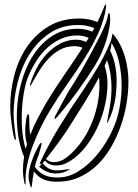

<svg xmlns="http://www.w3.org/2000/svg" viewBox="-20 -815 620 861"><path d="M95 3Q94 6 94.5 10Q95 14 93 11Q88 11 90 6Q83 -23 83 -52.5Q83 -82 88 -112Q67 -161 59.5 -222.5Q52 -284 58 -347.5Q64 -411 84 -472Q104 -533 138 -580.5Q172 -628 219.5 -657Q267 -686 329 -686Q363 -686 394 -673L403 -689Q370 -703 332 -703Q256 -703 201 -665Q146 -627 110.5 -569Q75 -511 58 -441Q41 -371 41 -307Q41 -277 45 -246.5Q49 -216 51 -196Q52 -188 49.5 -187.5Q47 -187 44 -195Q40 -208 37 -225.5Q34 -243 31.5 -262.5Q29 -282 27.5 -301.5Q26 -321 26 -338Q26 -408 44.5 -478.5Q63 -549 101 -605Q139 -661 197.5 -696.5Q256 -732 336 -732Q379 -732 417 -716Q435 -753 449 -789Q450 -791 451 -793.5Q452 -796 454 -795Q456 -795 455 -791.5Q454 -788 456 -786Q448 -726 421.5 -668Q395 -610 359 -553Q323 -496 282.5 -439Q242 -382 206 -323Q184 -287 163.5 -245.5Q143 -204 127 -161.5Q111 -119 102 -77Q93 -35 95 3ZM281 -49Q258 -37 232 -37Q209 -37 189.5 -45.5Q170 -54 155 -68Q161 -72 167 -80Q160 -80 159 -81Q155 -82 157 -82Q159 -82 160 -87Q200 -172 249 -251.5Q298 -331 352 -409Q386 -459 417.5 -511.5Q449 -564 476 -629Q476 -634 478 -634Q480 -642 481.5 -649.5Q483 -657 485 -665Q504 -643 517.5 -617Q531 -591 539.5 -562.5Q548 -534 552 -505Q556 -476 556 -449Q556 -403 547.5 -351.5Q539 -300 521.5 -250Q504 -200 478 -155Q452 -110 416.5 -75.5Q381 -41 336 -20.5Q291 0 237 0Q201 0 176.5 -10Q152 -20 132 -46Q126 -14 123 17Q123 18 122 22.5Q121 27 120 25Q118 23 117.5 21.5Q117 20 116 18Q115 16 115 15Q112 5 110 -3.5Q108 -12 108 -22.5Q108 -33 110 -46Q112 -59 117 -77Q120 -87 126.5 -104Q133 -121 141 -137.5Q149 -154 156 -165.5Q163 -177 166 -174Q167 -174 166 -167.5Q165 -161 163 -153.5Q161 -146 158.5 -138.5Q156 -131 156 -128Q149 -108 144 -95Q139 -82 137 -69Q137 -68 136.5 -68Q136 -68 136 -67Q154 -42 177.5 -30.5Q201 -19 238 -19Q287 -19 331 -46.5Q375 -74 410.5 -115.5Q446 -157 471 -204.5Q496 -252 507 -293Q517 -328 522 -371.5Q527 -415 524.5 -459.5Q522 -504 511.5 -546.5Q501 -589 480 -623Q480 -615 478 -606Q476 -597 474 -588Q490 -556 496.5 -521Q503 -486 503 -452Q503 -405 495 -360.5Q487 -316 467 -274Q461 -260 460.5 -264.5Q460 -269 462 -278Q469 -314 474.5 -349.5Q480 -385 480 -422Q480 -450 475.5 -482Q471 -514 460 -545L449 -520Q456 -499 459 -478.5Q462 -458 462 -440Q462 -397 452 -349.5Q442 -302 422.5 -256.5Q403 -211 375 -171.5Q347 -132 311 -104Q294 -91 274.5 -82Q255 -73 232 -73Q200 -73 181 -95Q179 -92 176.5 -89Q174 -86 171 -83Q198 -51 232 -51Q257 -51 277 -55Q287 -57 292 -57Q297 -57 281 -49ZM322 -637Q344 -637 366 -627L378 -645Q354 -656 326 -656Q287 -656 253.5 -641Q220 -626 192.5 -601Q165 -576 143.5 -542.5Q122 -509 107 -473Q96 -446 88.5 -407Q81 -368 78.5 -323.5Q76 -279 79.5 -233Q83 -187 95 -147L101 -168Q96 -185 94.5 -201Q93 -217 93 -232Q93 -238 94 -250Q95 -262 96.5 -273.5Q98 -285 100.5 -294Q103 -303 107 -303Q111 -303 111 -287.5Q111 -272 112 -244Q112 -236 113 -228Q114 -220 116 -211Q130 -248 149 -284Q168 -320 188 -355Q228 -421 270 -481.5Q312 -542 350 -601Q331 -608 315 -608Q278 -608 249 -592Q220 -576 197 -551.5Q174 -527 155.5 -496.5Q137 -466 121 -437Q118 -431 116.5 -430Q115 -429 115 -431Q114 -433 115 -437Q126 -474 145 -510Q164 -546 190.5 -574Q217 -602 250 -619.5Q283 -637 322 -637ZM308 -274Q280 -228 247.5 -183Q215 -138 186 -102Q194 -95 202 -91.5Q210 -88 223 -88Q251 -88 276.5 -107.5Q302 -127 319 -147Q345 -175 365 -209.5Q385 -244 398.5 -281.5Q412 -319 419 -357.5Q426 -396 426 -434Q426 -442 425.5 -450.5Q425 -459 424 -468Q394 -411 361 -358.5Q328 -306 308 -274ZM408 -525Q373 -468 329.5 -408Q286 -348 242 -297Q240 -295 233.5 -287.5Q227 -280 224 -281Q224 -283 227 -293Q230 -303 233 -305Q240 -319 250.5 -338Q261 -357 272 -377.5Q283 -398 294.5 -416.5Q306 -435 314 -447Q318 -454 330.5 -474.5Q343 -495 359 -523.5Q375 -552 392.5 -584.5Q410 -617 425.5 -647.5Q441 -678 451.5 -704.5Q462 -731 464 -746Q464 -750 466 -754Q467 -756 468 -757Q470 -756 471.5 -752Q473 -748 473 -747Q476 -724 471 -694Q466 -664 456.5 -633.5Q447 -603 434 -574.5Q421 -546 408 -525Z"/></svg>

Font: Akronim
Style: Regular
Weight: 400
Designer: Grzegorz Klimczewski
Foundry: Fonty.PL
Version: Version 1.002